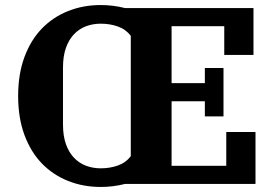

<svg xmlns="http://www.w3.org/2000/svg" viewBox="-20 -730 1086 762"><path d="M380 12Q310 12 250 -12Q190 -36 146 -81.5Q102 -127 77 -194.5Q52 -262 52 -349Q52 -436 77 -503.5Q102 -571 146 -616.5Q190 -662 250 -686Q310 -710 380 -710Q429 -710 476 -698H986V-512H870V-626H661V-400H793V-460H867V-268H793V-328H661V-72H878V-206H994V0H476Q429 12 380 12ZM380 -62Q416 -62 447.5 -73Q479 -84 499 -110V-588Q479 -614 447.5 -625Q416 -636 380 -636Q349 -636 322 -626Q295 -616 274.5 -595Q254 -574 242 -541Q230 -508 230 -462V-236Q230 -190 242 -157Q254 -124 274.5 -103Q295 -82 322 -72Q349 -62 380 -62Z"/></svg>

Font: IBM Plex Serif
Style: Bold
Weight: 700
Designer: Mike Abbink, Paul van der Laan, Pieter van Rosmalen
Foundry: Bold Monday
Version: Version 2.008